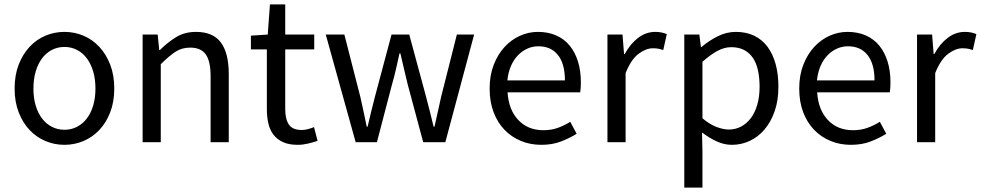

<svg xmlns="http://www.w3.org/2000/svg" viewBox="-20 -642 4429 867"><path d="M46 -242Q46 -303 64.5 -350.5Q83 -398 114 -431Q145 -464 185.5 -481Q226 -498 271 -498Q316 -498 356.5 -481Q397 -464 428 -431Q459 -398 477.5 -350.5Q496 -303 496 -242Q496 -182 477.5 -134.5Q459 -87 428 -54.5Q397 -22 356.5 -5Q316 12 271 12Q226 12 185.5 -5Q145 -22 114 -54.5Q83 -87 64.5 -134.5Q46 -182 46 -242ZM131 -242Q131 -200 141 -166Q151 -132 169.5 -107.5Q188 -83 214 -69.5Q240 -56 271 -56Q302 -56 328 -69.5Q354 -83 372.5 -107.5Q391 -132 401 -166Q411 -200 411 -242Q411 -284 401 -318.5Q391 -353 372.5 -378Q354 -403 328 -416.5Q302 -430 271 -430Q240 -430 214 -416.5Q188 -403 169.5 -378Q151 -353 141 -318.5Q131 -284 131 -242Z M624 -486H692L699 -416H702Q737 -451 775.5 -474.5Q814 -498 865 -498Q942 -498 977.5 -450Q1013 -402 1013 -308V0H931V-297Q931 -366 909 -396.5Q887 -427 839 -427Q801 -427 772 -408Q743 -389 706 -352V0H624Z M1185 -419H1113V-481L1189 -486L1199 -622H1268V-486H1399V-419H1268V-149Q1268 -104 1284.5 -79.5Q1301 -55 1343 -55Q1356 -55 1371 -59Q1386 -63 1398 -68L1414 -6Q1394 1 1370.5 6.5Q1347 12 1324 12Q1285 12 1258.5 0Q1232 -12 1215.5 -33Q1199 -54 1192 -84Q1185 -114 1185 -150Z M1451 -486H1535L1607 -205Q1615 -170 1622 -137Q1629 -104 1636 -70H1640Q1648 -104 1656 -137.5Q1664 -171 1673 -205L1748 -486H1828L1904 -205Q1913 -170 1921.5 -137Q1930 -104 1938 -70H1942Q1950 -104 1957 -137Q1964 -170 1972 -205L2043 -486H2121L1991 0H1891L1821 -261Q1812 -296 1804.5 -330Q1797 -364 1788 -401H1784Q1776 -364 1768 -329.5Q1760 -295 1750 -260L1682 0H1586Z M2191 -242Q2191 -302 2209.5 -349.5Q2228 -397 2258.5 -430Q2289 -463 2328 -480.5Q2367 -498 2409 -498Q2455 -498 2491.5 -482Q2528 -466 2552.5 -436Q2577 -406 2590 -364Q2603 -322 2603 -270Q2603 -243 2600 -225H2272Q2277 -146 2320.5 -100Q2364 -54 2434 -54Q2469 -54 2498.5 -64.5Q2528 -75 2555 -92L2584 -38Q2552 -18 2513 -3Q2474 12 2424 12Q2375 12 2332.5 -5.5Q2290 -23 2258.5 -55.5Q2227 -88 2209 -135Q2191 -182 2191 -242ZM2531 -279Q2531 -354 2499.5 -393.5Q2468 -433 2411 -433Q2385 -433 2361.5 -422.5Q2338 -412 2319 -392.5Q2300 -373 2287.5 -344.5Q2275 -316 2271 -279Z M2723 -486H2791L2798 -398H2801Q2826 -444 2861.5 -471Q2897 -498 2939 -498Q2968 -498 2991 -488L2975 -416Q2963 -420 2953 -422Q2943 -424 2928 -424Q2897 -424 2863.5 -399Q2830 -374 2805 -312V0H2723Z M3152 41V205H3070V-486H3138L3145 -430H3148Q3181 -458 3220.5 -478Q3260 -498 3303 -498Q3350 -498 3386 -480.5Q3422 -463 3446 -430.5Q3470 -398 3482.5 -352.5Q3495 -307 3495 -250Q3495 -188 3478 -139.5Q3461 -91 3432 -57Q3403 -23 3365 -5.5Q3327 12 3285 12Q3251 12 3217.5 -3Q3184 -18 3150 -44ZM3152 -108Q3185 -80 3216 -68.5Q3247 -57 3271 -57Q3301 -57 3326.5 -70.5Q3352 -84 3370.5 -108.5Q3389 -133 3399.5 -169Q3410 -205 3410 -250Q3410 -290 3403 -323Q3396 -356 3380.5 -379.5Q3365 -403 3340.5 -416Q3316 -429 3282 -429Q3251 -429 3219.5 -412Q3188 -395 3152 -363Z M3589 -242Q3589 -302 3607.5 -349.5Q3626 -397 3656.5 -430Q3687 -463 3726 -480.5Q3765 -498 3807 -498Q3853 -498 3889.5 -482Q3926 -466 3950.5 -436Q3975 -406 3988 -364Q4001 -322 4001 -270Q4001 -243 3998 -225H3670Q3675 -146 3718.5 -100Q3762 -54 3832 -54Q3867 -54 3896.5 -64.5Q3926 -75 3953 -92L3982 -38Q3950 -18 3911 -3Q3872 12 3822 12Q3773 12 3730.5 -5.5Q3688 -23 3656.5 -55.5Q3625 -88 3607 -135Q3589 -182 3589 -242ZM3929 -279Q3929 -354 3897.5 -393.5Q3866 -433 3809 -433Q3783 -433 3759.5 -422.5Q3736 -412 3717 -392.5Q3698 -373 3685.5 -344.5Q3673 -316 3669 -279Z M4121 -486H4189L4196 -398H4199Q4224 -444 4259.5 -471Q4295 -498 4337 -498Q4366 -498 4389 -488L4373 -416Q4361 -420 4351 -422Q4341 -424 4326 -424Q4295 -424 4261.5 -399Q4228 -374 4203 -312V0H4121Z"/></svg>

Font: Myanmar Sanpya
Style: Regular
Weight: 400
Designer: Danh Hong
Foundry: Google Inc.
Version: Version 2.00 November 22, 2015